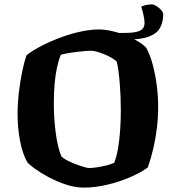

<svg xmlns="http://www.w3.org/2000/svg" viewBox="-20 -854 801 874"><path d="M362 0Q322 0 280 -14Q238 -28 201.5 -47.5Q165 -67 139.5 -85.5Q114 -104 105 -114Q83 -152 71.5 -211.5Q60 -271 60 -333Q60 -384 66 -434Q72 -484 81 -528Q90 -572 101 -603Q131 -626 172.5 -647Q214 -668 260.5 -685Q307 -702 351 -711Q395 -720 429 -720Q457 -720 490 -712.5Q523 -705 554.5 -692Q586 -679 610 -664.5Q634 -650 646 -636Q663 -605 675 -560.5Q687 -516 693.5 -466Q700 -416 700 -370Q700 -322 694.5 -274Q689 -226 678.5 -180.5Q668 -135 653 -92Q624 -70 575 -48.5Q526 -27 470 -13.5Q414 0 362 0ZM386 -89Q397 -89 419 -92Q441 -95 464.5 -101Q488 -107 500 -113Q511 -141 517.5 -179.5Q524 -218 527 -262.5Q530 -307 530 -351Q530 -417 525 -476.5Q520 -536 512 -572Q505 -581 489.5 -590Q474 -599 456 -606.5Q438 -614 421.5 -618.5Q405 -623 395 -623Q381 -623 355 -620.5Q329 -618 302.5 -614Q276 -610 257 -605Q247 -581 239.5 -547Q232 -513 228.5 -471Q225 -429 225 -382Q225 -316 233.5 -250.5Q242 -185 259 -143Q265 -135 282.5 -125.5Q300 -116 321 -108Q342 -100 360.5 -94.5Q379 -89 386 -89ZM516 -677V-704H545Q579 -704 599.5 -708.5Q620 -713 629 -723Q638 -733 638 -751Q638 -761 634 -781.5Q630 -802 623 -824Q634 -829 647 -831.5Q660 -834 671 -834Q680 -834 692 -826.5Q704 -819 713.5 -808.5Q723 -798 723 -789Q723 -755 709.5 -729Q696 -703 660.5 -688.5Q625 -674 560 -674Q551 -674 539 -674Q527 -674 516 -677Z"/></svg>

Font: Texturina 12pt ExtraBold
Style: Regular
Weight: 800
Designer: Guillermo Torres Carreño
Foundry: Omnibus-Type
Version: Version 1.002